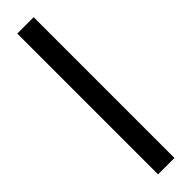

<svg xmlns="http://www.w3.org/2000/svg" viewBox="-317 -693 890 890"><g transform="rotate(-45 127.5 -248.5)"><path d="M181.5 -710.5V212.5H74V-710.5Z"/></g></svg>

Font: Anek Kannada SemiBold
Style: Regular
Weight: 600
Version: Version 1.003